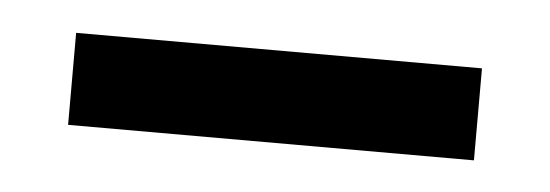

<svg xmlns="http://www.w3.org/2000/svg" viewBox="-24 -674 407 142"><g transform="rotate(5 179.5 -603.0)"><path d="M330.1 -568.4H28.8V-636.7H330.1Z"/></g></svg>

Font: XB Niloofar
Style: Regular
Weight: 400
Designer: Behnam
Foundry: Irmug
Version: Version 7.201 2008